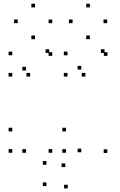

<svg xmlns="http://www.w3.org/2000/svg" viewBox="-20 -827 660 1052"><path d="M266.2 -521V-541H246.2V-521ZM249.7 -537.1V-557.1H229.7V-537.1ZM47.1 -524.2V-544.2H27.1V-524.2ZM47.1 -407.5V-427.5H27.1V-407.5ZM145.1 -407.5V-427.5H125.1V-407.5ZM122.6 -440.8V-460.8H102.6V-440.8ZM122.6 10V-10H102.6V10ZM266.2 10V-10H246.2V10ZM341.5 10V-10H321.5V10ZM341.5 -107V-127H321.5V-107ZM47.2 -107V-127H27.2V-107ZM47.2 10V-10H27.2V10ZM266.4 -700.1V-720.1H246.4V-700.1ZM171.8 -786.6V-806.6H151.8V-786.6ZM77.1 -700.1V-720.1H57.1V-700.1ZM171.8 -612.3V-632.3H151.8V-612.3ZM569 -521V-541H549V-521ZM552.8 -537.1V-557.1H532.8V-537.1ZM349.8 -524.2V-544.2H329.8V-524.2ZM349.8 -407.5V-427.5H329.8V-407.5ZM447.8 -407.5V-427.5H427.8V-407.5ZM425.3 -445.8V-465.8H405.3V-445.8ZM425.4 7.3V-12.7H405.4V7.3ZM337.4 88.4V68.4H317.4V88.4ZM234.7 75.8V55.8H214.7V75.8ZM234.7 192.5V172.5H214.7V192.5ZM351.2 205.3V185.3H331.2V205.3ZM568.2 11V-9H548.2V11ZM567.1 -700.1V-720.1H547.1V-700.1ZM472.4 -786.6V-806.6H452.4V-786.6ZM377.8 -700.1V-720.1H357.8V-700.1ZM472.4 -612.3V-632.3H452.4V-612.3Z"/></svg>

Font: Monaspace Neon Dots Var
Style: Regular
Weight: 400
Designer: Riley Cran and the Lettermatic Team
Version: Version 1.100 (Monaspace Neon Dots)